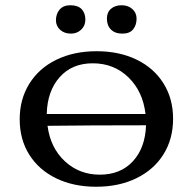

<svg xmlns="http://www.w3.org/2000/svg" viewBox="-20 -702 734 731"><path d="M639 -250Q639 -173 602.5 -114.5Q566 -56 499.5 -23.5Q433 9 346 9Q260 9 194 -23Q128 -55 91.5 -113Q55 -171 55 -248Q55 -324 91.5 -383Q128 -442 194.5 -474.5Q261 -507 348 -507Q434 -507 500 -475Q566 -443 602.5 -384.5Q639 -326 639 -250ZM158 -268H534Q524 -354 469 -407.5Q414 -461 333 -461Q254 -461 207 -408Q160 -355 158 -268ZM536 -225Q321 -225 161 -223Q172 -139 227 -88Q282 -37 360 -37Q439 -37 486 -88Q533 -139 536 -225ZM193 -625Q193 -649 207 -665.5Q221 -682 248 -682Q277 -682 291 -667Q305 -652 305 -627Q305 -604 289 -589Q273 -574 250 -574Q225 -574 209 -588.5Q193 -603 193 -625ZM387 -631Q387 -655 402.5 -668.5Q418 -682 443 -682Q468 -682 484 -667.5Q500 -653 500 -631Q500 -607 487 -590.5Q474 -574 446 -574Q418 -574 402.5 -589.5Q387 -605 387 -631Z"/></svg>

Font: Vollkorn SC
Style: Regular
Weight: 400
Designer: Friedrich Althausen
Foundry: Friedrich Althausen
Version: Version 4.015